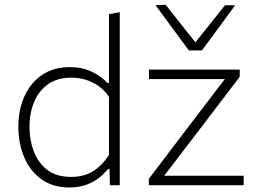

<svg xmlns="http://www.w3.org/2000/svg" viewBox="-20 -792 1100 821"><path d="M276.5 9.5Q204.5 9.5 156 -26.2Q107.5 -62 83 -120.8Q58.5 -179.5 58.5 -249Q58.5 -323 84.8 -380.8Q111 -438.5 160.2 -471.8Q209.5 -505 278.5 -505Q333.5 -505 375.2 -484Q417 -463 439 -437H446V-731.5L492 -740V0H450L448.5 -69.5H442Q411 -31 370 -10.8Q329 9.5 276.5 9.5ZM284.5 -35.5Q339 -35.5 378.5 -60.2Q418 -85 446 -130V-378Q418 -419 375.5 -439.5Q333 -460 286 -460Q225 -460 185 -431.5Q145 -403 125.5 -355Q106 -307 106 -249Q106 -193.5 124.5 -144.5Q143 -95.5 182.2 -65.5Q221.5 -35.5 284.5 -35.5ZM616.5 0V-27.5Q661.5 -87 705 -143.8Q748.5 -200.5 786 -250.5L941.5 -454H617V-494.5H1005V-463.5Q984.5 -436.5 957.2 -400.8Q930 -365 900.5 -326.5Q871 -288 845 -253.5L682 -40.5H1022V0ZM787.5 -576.5Q752 -624.5 716.2 -673Q680.5 -721.5 645 -770L688.5 -771.5Q720.5 -730.5 752 -690.8Q783.5 -651 815.5 -611Q847.5 -651 878.8 -690.2Q910 -729.5 942 -769.5H985.5Q950.5 -721.5 914.8 -673Q879 -624.5 843.5 -576.5Z"/></svg>

Font: Commissioner ExtraLight
Style: Regular
Weight: 200
Designer: Kostas Bartsokas
Foundry: Kostas Bartsokas
Version: Version 1.000; ttfautohint (v1.8.3)